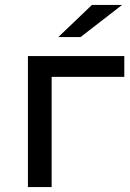

<svg xmlns="http://www.w3.org/2000/svg" viewBox="-20 -757 528 777"><path d="M93 0V-530H483V-446H189V0ZM216 -607 352 -737H474L306 -607Z"/></svg>

Font: Montserrat Medium
Style: Regular
Weight: 500
Designer: Julieta Ulanovsky
Foundry: Julieta Ulanovsky
Version: Version 9.000; ttfautohint (v1.8.4.7-5d5b)